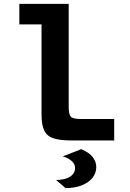

<svg xmlns="http://www.w3.org/2000/svg" viewBox="-20 -728 672 995"><path d="M351.3 0Q293.5 0 259.1 -10.6Q224.7 -21.1 210 -49.8Q195.2 -78.5 195.2 -134.1V-601.5H80.2V-708H336V-173.1Q336 -134.9 347.2 -123.1Q358.5 -111.3 398.5 -111.3H571.8V0ZM319.5 246.9 270.8 204.7Q301.8 204.2 323.5 196.8Q345.1 189.4 357 175.5Q369 161.6 369 142.8Q369 121.5 350.7 105.6Q332.4 89.8 305.4 82.5L400.8 45Q444.2 63.5 461.5 87.3Q478.9 111 478.9 137.9Q478.9 168.4 459.7 192.9Q440.5 217.5 405.2 232Q369.9 246.4 319.5 246.9Z"/></svg>

Font: Atkinson Hyperlegible Mono ExtraLight
Style: Regular
Weight: 200
Monospace: yes
Designer: Elliott Scott, Megan Eiswerth, Linus Boman, Theodore Petrosky, Letters from Sweden
Foundry: Applied Design Works, Letters from Sweden
Version: Version 2.001